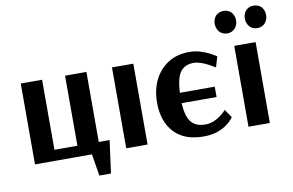

<svg xmlns="http://www.w3.org/2000/svg" viewBox="-85 -877 1781 1169"><g transform="rotate(-10 805.0 -293.0)"><path d="M440 135 418 0H66V-500H198V-67H340V-500H472V-67H539L512 135Z M630 0V-500H762V0Z M1107 11Q988 11 925.5 -57Q863 -125 863 -241Q863 -319 893 -380Q923 -441 978 -476Q1033 -511 1109 -511Q1142 -511 1171.5 -502.5Q1201 -494 1224 -483Q1247 -472 1260 -463.5Q1273 -455 1273 -455L1254 -390Q1254 -390 1241.5 -397.5Q1229 -405 1209 -415.5Q1189 -426 1166.5 -433.5Q1144 -441 1123 -441Q1071 -441 1043 -405.5Q1015 -370 1010 -276H1226V-212H1010Q1015 -126 1044.5 -92.5Q1074 -59 1129 -59Q1158 -59 1182 -69Q1206 -79 1224 -92.5Q1242 -106 1251.5 -116Q1261 -126 1261 -126L1296 -75Q1296 -75 1285.5 -62Q1275 -49 1252.5 -32Q1230 -15 1194 -2Q1158 11 1107 11Z M1358 -582Q1332 -582 1312 -600Q1302 -611 1297 -624.5Q1292 -638 1292 -652Q1292 -683 1312 -704Q1332 -721 1358 -721Q1384 -721 1404 -704Q1424 -681 1424 -652Q1424 -622 1404 -600Q1385 -582 1358 -582ZM1544 -582Q1516 -582 1498 -600Q1488 -611 1483 -624.5Q1478 -638 1478 -652Q1478 -683 1498 -704Q1517 -721 1544 -721Q1570 -721 1590 -704Q1610 -681 1610 -652Q1610 -622 1590 -600Q1571 -582 1544 -582ZM1386 0V-500H1518V0Z"/></g></svg>

Font: Arsenal SC
Style: Bold
Weight: 700
Designer: Andrij Shevchenko
Foundry: Stairsfor
Version: Version 2.001; ttfautohint (v1.8.4.7-5d5b)